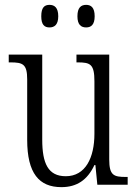

<svg xmlns="http://www.w3.org/2000/svg" viewBox="-20 -761 566 791"><path d="M335 -648C355 -648 370 -659 370 -694C370 -730 355 -741 335 -741C314 -741 299 -730 299 -694C299 -659 314 -648 335 -648ZM184 -648C204 -648 220 -659 220 -694C220 -730 204 -741 184 -741C163 -741 150 -730 150 -694C150 -659 163 -648 184 -648ZM233 10C296 10 340 -19 369 -81H373L381 0H506V-32H499C449 -32 430 -38 430 -104V-536H295V-504H300C352 -504 369 -497 369 -426V-210C369 -111 332 -35 251 -35C178 -35 154 -88 154 -186V-536H16V-504H23C74 -504 92 -497 92 -434V-185C92 -47 141 10 233 10Z"/></svg>

Font: Noto Serif Devanagari Condensed Light
Style: Regular
Weight: 300
Width: 3
Designer: Universal Thirst, Indian Type Foundry and the Monotype Design Team
Foundry: Monotype Imaging Inc.
Version: Version 2.004